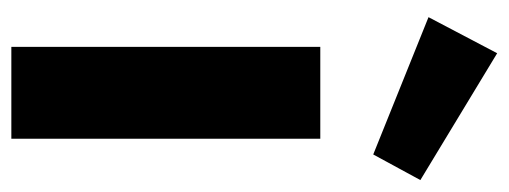

<svg xmlns="http://www.w3.org/2000/svg" viewBox="-292 -582 875 330"><g transform="rotate(90 145.0 -417.5)"><path d="M72 -835 290 -703 246 -622 10 -717ZM219 -531V0H61V-531Z"/></g></svg>

Font: Fira Sans
Style: Bold
Weight: 700
Designer: bBox Type GmbH & Carrois Corporate GbR & Edenspiekermann AG
Foundry: bBox Type GmbH & Carrois Corporate GbR & Edenspiekermann AG
Version: Version 4.301;PS 004.301;hotconv 1.0.88;makeotf.lib2.5.64775